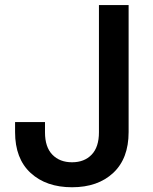

<svg xmlns="http://www.w3.org/2000/svg" viewBox="-20 -748 618 777"><path d="M271.5 9.8Q167 9.8 104 -48.1Q41 -106 41 -213.4V-253.9H162.1V-212.4Q162.1 -152.8 191.9 -122.1Q221.7 -91.3 271.5 -91.3Q321.3 -91.3 350.8 -122.1Q380.4 -152.8 380.4 -212.4V-727.5H500.5V-213.4Q500.5 -106.4 438.2 -48.3Q376 9.8 271.5 9.8Z"/></svg>

Font: Inter Cardless
Style: Medium
Weight: 500
Designer: Rasmus Andersson
Foundry: rsms
Version: Version 4.001;git-9221beed3